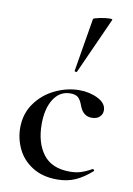

<svg xmlns="http://www.w3.org/2000/svg" viewBox="-84 -785 589 851"><g transform="rotate(10 210.0 -359.5)"><path d="M33 -186Q33 -249 67 -296.5Q101 -344 154.5 -369.5Q208 -395 263 -395Q310 -395 347.5 -376Q385 -357 385 -325Q385 -308 372.5 -296Q360 -284 337 -284Q298 -284 282 -328Q273 -353 261.5 -363.5Q250 -374 226 -374Q179 -374 151.5 -331.5Q124 -289 124 -218Q124 -135 162.5 -83.5Q201 -32 283 -32Q310 -32 332.5 -39Q355 -46 381 -61H382Q385 -61 387.5 -58Q390 -55 388 -53Q351 -20 315 -4Q279 12 233 12Q168 12 122.5 -16.5Q77 -45 55 -90.5Q33 -136 33 -186ZM234 -472Q231 -472 228.5 -473.5Q226 -475 227 -476L267 -716Q268 -720 295 -725.5Q322 -731 340 -731Q353 -731 352 -727L238 -474Q238 -472 234 -472Z"/></g></svg>

Font: Cormorant Infant SemiBold
Style: Regular
Weight: 600
Designer: Christian Thalmann (Catharsis Fonts)
Foundry: Catharsis Fonts
Version: Version 4.000